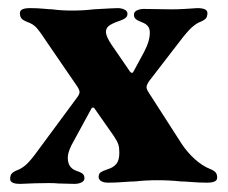

<svg xmlns="http://www.w3.org/2000/svg" viewBox="-20 -449 561 473"><path d="M5 -8Q5 -17 9 -21.5Q13 -26 23 -30Q34 -34 45 -44Q56 -54 74 -79L170 -209Q176 -217 176 -222Q176 -227 171 -235L97 -343Q80 -369 71 -379.5Q62 -390 47 -395Q37 -399 33 -403.5Q29 -408 29 -417Q29 -429 54 -429Q72 -429 87.5 -427.5Q103 -426 109 -426Q130 -423 158 -423Q186 -423 210 -426Q261 -429 270 -429Q279 -429 286.5 -425.5Q294 -422 294 -415Q294 -409 290 -405.5Q286 -402 279.5 -399.5Q273 -397 270 -396Q256 -391 248.5 -385.5Q241 -380 241 -370Q241 -360 254 -340L300 -273Q302 -270 304.5 -269.5Q307 -269 309 -273L335 -321Q350 -350 349 -370Q349 -387 330 -394Q328 -395 322 -397.5Q316 -400 313 -403.5Q310 -407 310 -413Q310 -420 317.5 -423.5Q325 -427 334 -427L402 -426Q420 -426 435 -427L466 -429Q491 -429 491 -417Q491 -408 487 -403.5Q483 -399 473 -395Q463 -391 452 -381Q441 -371 422 -346L348 -250Q341 -240 341 -234Q341 -229 347 -220L428 -94Q442 -73 460.5 -56.5Q479 -40 497 -33Q507 -29 511 -24.5Q515 -20 515 -11Q515 1 490 1Q472 1 453 -0.5Q434 -2 426 -2Q398 -5 368 -5Q339 -5 312 -2Q303 -2 283.5 -0.5Q264 1 247 1Q235 1 229 -3Q223 -7 223 -13Q223 -21 228 -24.5Q233 -28 245 -32Q259 -36 266.5 -45Q274 -54 274 -73Q274 -85 271.5 -93Q269 -101 261 -113L212 -183Q211 -184 209 -184Q207 -184 206 -183L163 -104Q147 -77 147 -60Q147 -37 166 -29Q169 -28 175.5 -25.5Q182 -23 185 -19.5Q188 -16 188 -10Q188 -3 180.5 0.5Q173 4 164 4L124 3Q115 2 101 2Q69 2 30 4Q5 4 5 -8Z"/></svg>

Font: EB Garamond ExtraBold
Style: Regular
Weight: 800
Designer: Georg Duffner and Octavio Pardo
Foundry: Georg Duffner
Version: Version 1.000